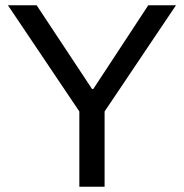

<svg xmlns="http://www.w3.org/2000/svg" viewBox="-20 -706 695 726"><path d="M280 0V-284.5L10 -686H118.6L328.1 -369.4H332.7L540.6 -686H645.4L375.5 -284.5V0Z"/></svg>

Font: Archivo SemiBold
Style: Regular
Weight: 600
Designer: Hector Gatti
Foundry: Omnibus-Type
Version: Version 2.001